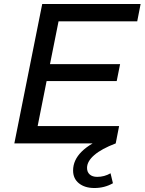

<svg xmlns="http://www.w3.org/2000/svg" viewBox="-20 -720 726 964"><path d="M274 -613 231 -398H583L566 -313H214L169 -87H578L561 0H52L192 -700H686L669 -613ZM347 136Q347 32 519 -35L561 0Q490 27 453.5 58.5Q417 90 417 123Q417 144 430.5 156Q444 168 468 168Q504 168 535 150L547 200Q505 224 454 224Q406 224 376.5 200.5Q347 177 347 136Z"/></svg>

Font: Idrija
Style: Italic
Weight: 500
Italic angle: -11.3°
Designer: Julieta Ulanovsky
Foundry: Julieta Ulanovsky
Version: Version 7.200